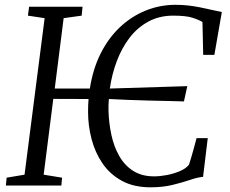

<svg xmlns="http://www.w3.org/2000/svg" viewBox="-20 -771 954 798"><path d="M605.5 7.5Q535.5 7.5 486 -19.8Q436.5 -47 405.8 -92.2Q375 -137.5 360.5 -193.2Q346 -249 346 -306Q346 -320 346.5 -333.2Q347 -346.5 348 -359.5L201.5 -360L161.5 -45L238 -32.5L235 0H4.5L7.5 -32.5L82 -45L165.5 -695.5L96 -706L101 -743H323L319.5 -706L244.5 -695.5L207.5 -403H353.5Q366 -484.5 398.5 -549Q431 -613.5 479 -658.5Q527 -703.5 585.8 -727.2Q644.5 -751 710 -751Q739 -751 763.8 -748Q788.5 -745 811.2 -740.5Q834 -736 856.2 -730.8Q878.5 -725.5 902 -721L871 -543H824.5L821.5 -679.5Q805 -689.5 778.2 -697.8Q751.5 -706 700 -706Q642 -706 596.5 -681.2Q551 -656.5 518.5 -614Q486 -571.5 465.5 -517Q445 -462.5 436.5 -403L758.5 -413L744.5 -349.5Q719.5 -350.5 681.5 -351.2Q643.5 -352 600 -353Q556.5 -354 512.8 -355.8Q469 -357.5 432.5 -359.5Q431.5 -347 431 -335.2Q430.5 -323.5 431 -310Q432.5 -259 443 -210.2Q453.5 -161.5 475.5 -122.8Q497.5 -84 533.2 -61Q569 -38 620.5 -38Q645 -38 673.8 -43.5Q702.5 -49 727.8 -59.8Q753 -70.5 765.5 -86.5Q769.5 -99.5 773.8 -113.2Q778 -127 781.8 -141Q785.5 -155 789.5 -169.2Q793.5 -183.5 797 -197H843.5L824 -36Q801 -34 769.5 -23.2Q738 -12.5 697.2 -2.5Q656.5 7.5 605.5 7.5Z"/></svg>

Font: Merriweather 36pt Light
Style: Italic
Weight: 300
Italic angle: -7.8°
Version: Version 2.101